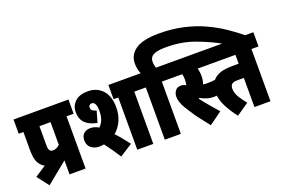

<svg xmlns="http://www.w3.org/2000/svg" viewBox="-116 -1278 2478 1689"><g transform="rotate(-20 1122.5 -433.0)"><path d="M16 -79 119 -147Q97 -158 82 -176Q70 -191 61.5 -208.5Q53 -226 48.5 -254Q44 -282 44 -327V-489H0V-622H514V-489H448V0H298V-131L100 30ZM298 -489H194V-322Q194 -296 196 -283Q198 -270 205 -260Q214 -248 234 -248Q269 -248 298 -277Z M627 -140Q586 -140 554 -164Q522 -188 522 -238Q522 -277 545.5 -298.5Q569 -320 608 -320Q648 -320 685 -297Q736 -344 736 -434Q736 -479 725 -500Q714 -521 694 -521Q682 -521 673.5 -513.5Q665 -506 665 -493Q665 -471 679 -461.5Q693 -452 714 -446L684 -341Q612 -355 574 -392Q536 -429 536 -498Q536 -553 577 -592.5Q618 -632 697 -632Q783 -632 834.5 -575Q886 -518 886 -416Q886 -345 860.5 -289Q835 -233 791 -197Q819 -167 847 -133Q875 -99 898 -68L779 8Q753 -32 726.5 -70.5Q700 -109 673 -144Q651 -140 627 -140ZM1082 -489V0H932V-489H888V-622H1148V-489Z M1190 -489H1136V-622H1190Q1182 -641 1176.5 -665Q1171 -689 1171 -718Q1171 -800 1240 -848Q1309 -896 1460 -896Q1583 -896 1688 -872Q1793 -848 1881 -807Q1969 -766 2042.5 -716Q2116 -666 2177 -615H1966Q1854 -677 1736 -719Q1618 -761 1480 -761Q1417 -761 1383 -751Q1349 -741 1336 -723Q1323 -705 1323 -679Q1323 -664 1326 -650Q1329 -636 1333 -622H1406V-489H1340V0H1190Z M1715 -339Q1735 -339 1751.5 -340Q1768 -341 1783 -344L1797 -215Q1780 -210 1761.5 -208Q1743 -206 1729 -206Q1690 -206 1657.5 -216.5Q1625 -227 1601 -242Q1598 -239 1594 -236Q1623 -197 1661.5 -152Q1700 -107 1734 -68L1614 19Q1579 -27 1553 -59.5Q1527 -92 1504.5 -125Q1482 -158 1454 -203Q1414 -268 1414 -319Q1414 -351 1431.5 -375Q1449 -399 1486 -399Q1510 -399 1531 -385Q1537 -411 1537 -437Q1537 -464 1531 -489H1394V-622H1791V-489H1676Q1680 -474 1682.5 -456Q1685 -438 1685 -416Q1685 -394 1681.5 -375.5Q1678 -357 1672 -342Q1691 -339 1715 -339Z M2179 -489V0H2029V-273H1975Q1947 -273 1933.5 -269Q1920 -265 1912 -255Q1901 -241 1901 -218Q1901 -180 1923.5 -141Q1946 -102 1983 -58L1867 22Q1818 -40 1784.5 -106Q1751 -172 1751 -236Q1751 -277 1762.5 -306Q1774 -335 1795 -355Q1822 -381 1863.5 -393.5Q1905 -406 1984 -406H2029V-489H1728V-622H2245V-489Z"/></g></svg>

Font: Noto Sans Devanagari UI ExtraCondensed Black
Style: Regular
Weight: 900
Width: 2
Designer: Jelle Bosma - Monotype Design Team
Foundry: Monotype Imaging Inc.
Version: Version 2.003